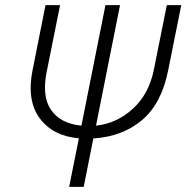

<svg xmlns="http://www.w3.org/2000/svg" viewBox="-20 -731 729 751"><path d="M307.5 0H250.5L288.5 -190Q188 -198.5 135.5 -268Q100 -316 100 -387Q100 -419 107.5 -457L158 -711H215L164 -457Q156 -420 156 -389Q156 -335.5 179.5 -301.5Q216 -247.5 298.5 -239.5L392.5 -711H449.5L355.5 -239.5Q436.5 -248 499.5 -305.5Q562.5 -363 581.5 -457L632.5 -711H689L638 -457Q612.5 -326.5 535.8 -261.5Q459 -196.5 345 -189.5Z"/></svg>

Font: Roberto Sans Light
Style: Italic
Weight: 300
Italic angle: -11°
Designer: Google
Version: Version 1.00;June 11, 2020;FontCreator 12.0.0.2522 64-bit; t